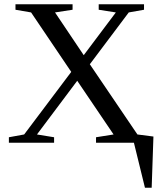

<svg xmlns="http://www.w3.org/2000/svg" viewBox="-20 -675 762 908"><path d="M697.3 212.9H665.5L613.3 0H434.1V-25.9L517.1 -39.1L345.2 -293L154.8 -39.1L235.8 -25.9V0H22V-25.9L94.2 -39.1L316.9 -335L127 -616.2L53.2 -628.9V-654.8H323.2V-628.9L240.2 -616.2L376 -414.1L527.8 -616.2L446.8 -628.9V-654.8H661.1V-628.9L588.9 -616.2L404.8 -371.1L629.9 -39.1L705.6 -29.3Z"/></svg>

Font: Times New Roman
Style: Regular
Weight: 400
Designer: Steve Matteson
Foundry: Ascender Corporation
Version: Version 2.00.3